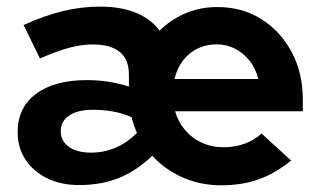

<svg xmlns="http://www.w3.org/2000/svg" viewBox="-20 -551 966 581"><path d="M219.6 9Q164.6 9 122.7 -11.4Q80.9 -31.9 57.1 -68Q33.4 -104.2 33.4 -151.3Q33.4 -225.6 89.1 -267.1Q144.9 -308.6 243.3 -308.6Q310.4 -308.6 370.1 -288.8V-325.6Q370.1 -371.3 342.2 -393.9Q314.3 -416.5 260 -416.5Q227.3 -416.5 189.1 -406.4Q150.9 -396.2 100.9 -374L51.4 -475.3Q113.3 -503.5 169.6 -517.2Q226 -531 282.8 -531Q345.2 -531 391 -512.5Q436.7 -493.9 462.9 -458.1Q497.3 -492.3 541.8 -511Q586.3 -529.7 637.9 -529.7Q712.7 -529.7 770.9 -493.1Q829 -456.5 862.7 -393.3Q896.3 -330.2 896.3 -249.6V-214.4H509.6Q519.2 -182.6 539.7 -157.9Q560.2 -133.2 590.5 -119.3Q620.8 -105.4 656.2 -105.4Q690.9 -105.4 720.7 -116.3Q750.6 -127.2 771.3 -147.1L860.9 -65.2Q813.2 -26.3 762.7 -8.3Q712.2 9.7 649.6 9.7Q586.3 9.7 532.4 -14.2Q478.6 -38.1 440.7 -79.8Q394 -34.4 340.4 -12.7Q286.7 9 219.6 9ZM508.1 -312H761.5Q754.1 -343.4 735.6 -366.8Q717.1 -390.1 691.4 -403.5Q665.7 -416.8 635.2 -416.8Q603.6 -416.8 577.6 -404Q551.6 -391.1 533.7 -367.8Q515.8 -344.4 508.1 -312ZM255.5 -89.1Q294.6 -89.1 329.4 -103.9Q364.1 -118.8 394.4 -148.4Q389.6 -159.9 385.3 -172.3Q381 -184.7 377.7 -196.7Q351 -208.4 321.9 -213.6Q292.9 -218.8 261 -218.8Q215.3 -218.8 189.6 -201.6Q163.8 -184.4 163.8 -154Q163.8 -124.2 188.6 -106.6Q213.3 -89.1 255.5 -89.1Z"/></svg>

Font: Red Hat Display
Style: Regular
Weight: 300
Designer: Pentagram, MCKL
Foundry: Pentagram, MCKL
Version: Version 1.023